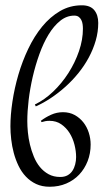

<svg xmlns="http://www.w3.org/2000/svg" viewBox="-20 -692 393 728"><path d="M352.5 -605Q352.5 -571.3 343 -538.3Q333.5 -505.4 316.9 -474.4Q300.3 -443.4 277.6 -415.3Q254.9 -387.2 228.5 -363.5Q202.1 -339.8 173.3 -320.6Q144.5 -301.3 115.7 -288.6L112.3 -295.9Q148.4 -313 181.4 -344.5Q214.4 -376 239.5 -415.3Q264.6 -454.6 279.5 -498Q294.4 -541.5 294.4 -583Q294.4 -591.3 293.2 -600.1Q292 -608.9 288.3 -616.2Q284.7 -623.5 278.3 -628.2Q272 -632.8 261.7 -632.8Q232.9 -632.8 208.5 -613.3Q184.1 -593.8 164.3 -561.3Q144.5 -528.8 129.4 -486.8Q114.3 -444.8 104 -400.4Q93.8 -356 88.6 -312.5Q83.5 -269 83.5 -232.9Q83.5 -213.9 85.7 -190.7Q87.9 -167.5 93.5 -144Q99.1 -120.6 108.2 -98.4Q117.2 -76.2 131.1 -59.1Q145 -42 164.1 -31.5Q183.1 -21 208.5 -21Q224.6 -21 236.1 -27.3Q247.6 -33.7 254.6 -44.4Q261.7 -55.2 265.1 -68.8Q268.6 -82.5 268.6 -96.7Q268.6 -118.7 262.5 -143.1Q256.3 -167.5 243.9 -187.5Q231.4 -207.5 212.4 -220.7Q193.4 -233.9 167.5 -233.9Q160.2 -233.9 152.6 -232.7Q145 -231.4 137.7 -229L134.8 -233.9Q152.8 -247.6 174.1 -257.1Q195.3 -266.6 218.8 -266.6Q243.7 -266.6 263.2 -255.9Q282.7 -245.1 296.1 -228Q309.6 -210.9 316.7 -188.7Q323.7 -166.5 323.7 -144Q323.7 -110.4 312.3 -81.1Q300.8 -51.8 280.3 -30Q259.8 -8.3 231.2 3.9Q202.6 16.1 168.5 16.1Q139.2 16.1 116.9 5.6Q94.7 -4.9 78.1 -22.5Q61.5 -40 50.3 -63.2Q39.1 -86.4 32.2 -112.1Q25.4 -137.7 22.5 -163.6Q19.5 -189.5 19.5 -212.9Q19.5 -255.9 27.1 -306.6Q34.7 -357.4 49.6 -408.4Q64.5 -459.5 87.2 -507.1Q109.9 -554.7 139.9 -591.3Q169.9 -627.9 207.5 -649.9Q245.1 -671.9 290.5 -671.9Q322.3 -671.9 337.4 -653.6Q352.5 -635.3 352.5 -605Z"/></svg>

Font: Montez
Style: Regular
Weight: 400
Designer: Astigmatic (AOETI)
Foundry: Astigmatic (AOETI)
Version: Version 1.000